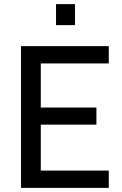

<svg xmlns="http://www.w3.org/2000/svg" viewBox="-20 -912 593 932"><path d="M82 0ZM178 -604V-390H448V-307H178V-84H508V0H82V-688H508V-604ZM252 -892H344V-790H252Z"/></svg>

Font: Cairo SemiBold
Style: Regular
Weight: 600
Designer: Mohamed Gaber, the designers of Titillium
Foundry: Kief Type Foundry
Version: Version 2.009; ttfautohint (v1.5.33-1714) -l 8 -r 50 -G 200 